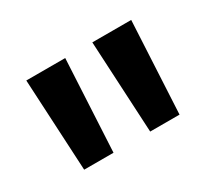

<svg xmlns="http://www.w3.org/2000/svg" viewBox="-67 -810 522 476"><g transform="rotate(-30 194.0 -571.5)"><path d="M43.9 -703.1 57.6 -439.9H141.6L155.3 -703.1ZM232.9 -703.1 246.6 -439.9H330.6L344.2 -703.1Z"/></g></svg>

Font: Wand UI Pro Bold
Style: Regular
Weight: 700
Designer: Andreas Faust
Version: Version 1.003;FEAKit 1.0